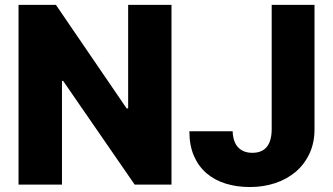

<svg xmlns="http://www.w3.org/2000/svg" viewBox="-20 -747 1348 777"><path d="M55 0V-727.3H206.3L492.5 -308.2H498.6V-727.3H674V0H524.9L235.4 -419.7H230.8V0ZM746.4 -215.9H921.5Q922.9 -172.9 943.7 -150.7Q964.5 -128.6 1001.1 -128.6Q1079.2 -128.6 1079.5 -224.4V-727.3H1252.8V-224.4Q1252.8 -168.7 1232.2 -125Q1211.6 -81.3 1176.1 -51.3Q1140.6 -21.3 1093 -5.7Q1045.5 9.9 991.1 9.9Q938.6 9.9 893.6 -3.9Q848.7 -17.8 816.1 -45.6Q783.4 -73.5 764.9 -115.9Q746.4 -158.4 746.4 -215.9Z"/></svg>

Font: Inter P Extra Bold
Style: Regular
Weight: 800
Designer: Rasmus Andersson
Foundry: rsms
Version: Version 3.018;git-588b23468